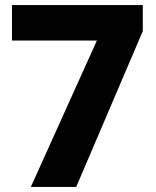

<svg xmlns="http://www.w3.org/2000/svg" viewBox="-20 -733 612 753"><path d="M101 0 360 -574H27V-713H540V-611L279 0Z"/></svg>

Font: Noto Sans Tamil ExtraBold
Style: Regular
Weight: 800
Designer: Jelle Bosma - Monotype Design Team
Foundry: Monotype Imaging Inc.
Version: Version 2.004; ttfautohint (v1.8.4.7-5d5b)